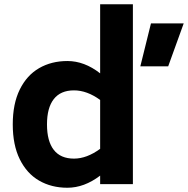

<svg xmlns="http://www.w3.org/2000/svg" viewBox="-20 -866 884 903"><path d="M40 0ZM605 -846V0H451V-40Q376 17 297 17Q222 17 164 -16.5Q106 -50 73 -117Q40 -184 40 -281Q40 -378 73 -445Q106 -512 164 -545.5Q222 -579 297 -579Q377 -579 451 -521V-846ZM451 -166V-396Q389 -441 328 -441Q265 -441 233 -400Q201 -359 201 -281Q201 -202 233 -161Q265 -120 328 -120Q388 -120 451 -166ZM690 -756H844L771 -554H640Z"/></svg>

Font: Biryani ExtraBold
Style: Regular
Weight: 800
Designer: Dan Reynolds and Mathieu Reguer
Foundry: Dan Reynolds and Mathieu Reguer
Version: Version 1.004; ttfautohint (v1.1) -l 5 -r 5 -G 72 -x 0 -D la